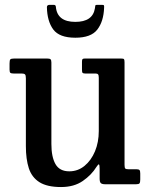

<svg xmlns="http://www.w3.org/2000/svg" viewBox="-20 -762 622 794"><path d="M87 -157.5V-438Q87 -450.5 83.5 -454.2Q80 -458 69.5 -458H36.5Q26.5 -458 23 -460.8Q19.5 -463.5 19.5 -474V-499.5Q19.5 -513 22.8 -516.5Q26 -520 39.5 -520H174.5Q185.5 -520 189 -516.8Q192.5 -513.5 192.5 -503.5V-166.5Q192.5 -113 209.5 -83.2Q226.5 -53.5 266.5 -53.5Q302 -53.5 329.5 -76Q357 -98.5 372.8 -136.2Q388.5 -174 388.5 -220V-440.5Q388.5 -451 385.5 -454.5Q382.5 -458 375 -458H332.5Q324.5 -458 321.8 -460.5Q319 -463 319 -473.5V-506Q319 -515 321.2 -517.5Q323.5 -520 331.5 -520H480.5Q491 -520 493 -517Q495 -514 495 -503.5V-80.5Q495 -68 498.2 -65Q501.5 -62 512 -62H545Q553.5 -62 556.8 -58.8Q560 -55.5 560 -44.5V-20Q560 -8 557 -4Q554 0 542.5 0H415.5Q402.5 0 397.2 -4.5Q392 -9 392 -24V-64.5Q392 -79 389.5 -81.8Q387 -84.5 379 -72Q358.5 -38.5 322.2 -13.5Q286 11.5 232.5 11.5Q175 11.5 143.2 -8.5Q111.5 -28.5 99.2 -66.2Q87 -104 87 -157.5ZM291.5 -606Q225.5 -606 200.2 -640.2Q175 -674.5 174 -732.5Q174 -742 185.5 -742H202Q210.5 -742 211 -734Q216.5 -671.5 291.5 -671.5Q363.5 -671.5 372.5 -727.5Q374 -734.5 374 -738.2Q374 -742 383 -742H400.5Q408.5 -742 409.8 -739.8Q411 -737.5 410.5 -730Q408.5 -673.5 382.5 -639.8Q356.5 -606 291.5 -606Z"/></svg>

Font: Besley* Narrow Medium
Style: Regular
Weight: 500
Width: 4
Designer: Owen Earl
Foundry: indestructible type*
Version: Version 3.000; ttfautohint (v1.8.3)